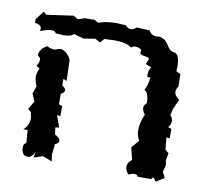

<svg xmlns="http://www.w3.org/2000/svg" viewBox="-55 -482 555 527"><g transform="rotate(10 222.0 -218.0)"><path d="M322.3 -419Q329.5 -405.8 344 -405.8L351.8 -407.1Q364.6 -403.6 369.8 -398.4Q375.1 -393.1 378.2 -387.8Q381.3 -382.5 385.2 -377.9Q389 -373.3 399.1 -371.5Q414.7 -368.9 414.7 -333.3L414.1 -321.4L426.3 -315.7L426.9 -280.1Q421.3 -274 421.3 -266.1Q421.3 -254.6 435.2 -245L423 -218.2L418.6 -200.2Q425.8 -192.7 425.8 -183.9Q425.8 -175.1 418.6 -166.3L428 -163.2V-136.4L418.6 -138.2L421.9 -104.8L431.9 -95.6L428 -76.2L430.2 -64.8Q430.2 -55.6 425.2 -44.1L433.6 -27L410.8 -12.9Q405.7 -22.6 401.9 -22.6Q399.1 -22.6 397.4 -17.8H359.5Q357.9 -23.9 350.1 -23.9Q344.5 -23.9 333.4 -19.5Q324.5 -29.6 324.5 -39.7Q324.5 -51.6 336.7 -60.4L328.4 -94.2L346.7 -115.8Q338.9 -129 338.9 -143.5Q338.9 -165 349.5 -188.7Q341.7 -199.3 341.7 -207.2Q341.7 -214.2 349.5 -221.2Q349 -250.7 336.7 -256Q345.1 -270.9 346.7 -292H338.4L337.8 -299.9Q337.8 -312.7 344.5 -319.7L327.8 -326.3L333.9 -340.3Q333.9 -344.3 329.8 -345.4Q325.6 -346.5 320.9 -347.2Q316.1 -347.8 312 -349.3Q307.8 -350.9 307.8 -355.7L309.4 -362.3Q300.5 -368.5 291.6 -368.5Q285.5 -368.5 280.5 -364.1Q264.4 -375.5 232.1 -375.5L204.2 -374.2L193.7 -362.8L179.7 -370.7L147.5 -365.4L119.6 -373.3Q113 -365 90.7 -365L70.1 -366.3Q67.3 -372.9 57.3 -372.9Q47.3 -372.9 26.1 -365L27.2 -370.7Q27.2 -383 8.9 -384.7V-395.7L27.8 -419.4L35 -412L109.6 -422.5L123.5 -415L141.9 -421.2H168.6L179.7 -415Q199.2 -423 230.4 -423L255.5 -421.6Q262.1 -413.3 270.5 -413.3Q277.7 -413.3 286.1 -420.8ZM90.7 -326.3Q95.7 -326.3 101 -323.2Q106.3 -320.1 110.4 -315.7Q114.6 -311.3 117.4 -306.7Q120.2 -302.1 120.2 -299.9L121.9 -242.8L112.4 -247.2V-228.7Q122.4 -222.6 122.4 -216.4Q122.4 -210.7 112.4 -205V-176L121.9 -172.9V-144.3L112.4 -146.1L124.1 -113.6L113.5 -111.4L116.3 -92.9Q131.3 -84.1 131.3 -77.1Q131.3 -70.9 120.7 -66.6L117.4 -36.7L120.2 -18.2L94 -28.3L69 -20L72.3 -36.7Q64.5 -19.5 53.4 -19.5Q42.3 -19.5 38.6 -26.8Q35 -34 35 -41.1Q35 -54.2 42.8 -55.1L40 -92L27.8 -91.2Q43.4 -105.7 43.4 -124.6L40.6 -140.8L31.7 -149.6L45 -172L35.6 -192.7L43.4 -213.8Q36.7 -227.8 36.7 -240.6Q36.7 -250.7 42.8 -263.4L33.4 -269.6Q40 -280.1 40 -287.2Q40 -292.4 36.1 -294.6Q32.2 -296.8 32.2 -301.7Q32.2 -308.7 41.1 -319.2L52.3 -327.6Q65.1 -321.9 72.3 -321.9Q77.9 -321.9 81.8 -324.1Q85.7 -326.3 90.7 -326.3Z"/></g></svg>

Font: Truetypewriter PolyglOTT
Style: Regular
Weight: 400
Designer: Sergey Beatoff a.k.a. Sam_T
Version: Version 3.76